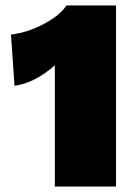

<svg xmlns="http://www.w3.org/2000/svg" viewBox="-20 -680 499 700"><path d="M403 -660V0H180V-442Q108 -378 33 -367L20 -554Q80 -561 139.5 -592.5Q199 -624 222 -660Z"/></svg>

Font: Work Sans Black
Style: Regular
Weight: 900
Designer: Wei Huang
Foundry: Wei Huang
Version: Version 1.500